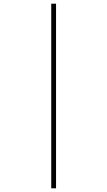

<svg xmlns="http://www.w3.org/2000/svg" viewBox="-20 -852 580 1038"><path d="M257 -832V166H283V-832Z"/></svg>

Font: Noto Sans Devanagari UI Thin
Style: Regular
Weight: 100
Designer: Jelle Bosma - Monotype Design Team
Foundry: Monotype Imaging Inc.
Version: Version 2.004